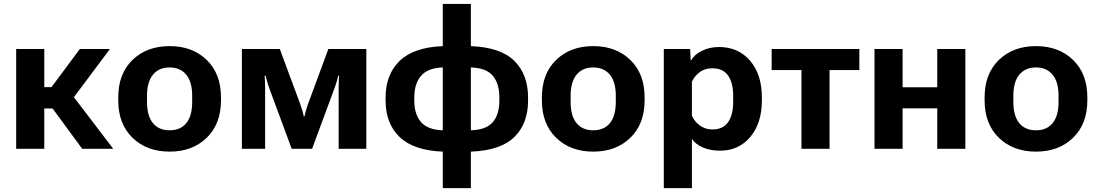

<svg xmlns="http://www.w3.org/2000/svg" viewBox="-20 -768 5668 991"><path d="M404.3 0 232.7 -233.4 339.8 -294.9 564.5 0ZM136 -318.1H245.6L392.1 -515.1H547.4L317.9 -208.3H136ZM208.5 -515.1V0H63.5V-515.1Z M590.3 -250V-265.6Q590.3 -387.2 663.9 -458.6Q737.5 -530 855.5 -530Q973.4 -530 1047 -458.6Q1120.6 -387.2 1120.6 -265.6V-250Q1120.6 -128.4 1047 -56.9Q973.4 14.6 855.5 14.6Q737.5 14.6 663.9 -56.9Q590.3 -128.4 590.3 -250ZM738.8 -273.7V-241.9Q738.8 -169.9 769.2 -132.7Q799.6 -95.5 855.5 -95.5Q911.4 -95.5 941.7 -132.7Q971.9 -169.9 971.9 -241.9V-273.7Q971.9 -345.5 941 -382.7Q910.2 -419.9 855.5 -419.9Q800.5 -419.9 769.7 -382.7Q738.8 -345.5 738.8 -273.7Z M1228.5 0V-515.1H1424.1L1528.8 -233.2Q1539.3 -202.9 1542.4 -191.3Q1545.4 -179.7 1547.6 -168H1552Q1554.2 -179.7 1557 -190.8Q1559.8 -201.9 1570.3 -232.4L1674.8 -515.1H1870.8V0H1728V-307.1Q1728 -338.4 1728.8 -352.7Q1729.5 -366.9 1730.5 -377.9H1726.1Q1723.4 -367.2 1719.7 -353.5Q1716.1 -339.8 1705.1 -308.6L1590.8 0H1485.6L1370.8 -310.1Q1361.1 -337.6 1357.3 -352.3Q1353.5 -366.9 1350.8 -377.9H1345.9Q1346.7 -366.9 1347.5 -353.3Q1348.4 -339.6 1348.4 -310.5V0Z M2118.4 -249Q2118.4 -176.8 2153.6 -137.3Q2188.7 -97.9 2265.4 -95.5V-419.9Q2188.7 -417.5 2153.6 -377.2Q2118.4 -336.9 2118.4 -264.6ZM2557.4 -264.6Q2557.4 -336.9 2523.4 -377.2Q2489.5 -417.5 2410.4 -419.9V-95.5Q2489.5 -97.9 2523.4 -137.3Q2557.4 -176.8 2557.4 -249ZM2265.4 14.6Q2115 8.8 2042.6 -60.8Q1970.2 -130.4 1970.2 -249V-264.6Q1970.2 -383.3 2042.6 -453.6Q2115 -523.9 2265.4 -529.8V-747.6H2410.4V-529.8Q2564.2 -523.9 2634.9 -453.6Q2705.6 -383.3 2705.6 -264.6V-249Q2705.6 -130.4 2634.9 -60.8Q2564.2 8.8 2410.4 14.6V203.1H2265.4Z M2776.9 -250V-265.6Q2776.9 -387.2 2850.5 -458.6Q2924.1 -530 3042 -530Q3159.9 -530 3233.5 -458.6Q3307.1 -387.2 3307.1 -265.6V-250Q3307.1 -128.4 3233.5 -56.9Q3159.9 14.6 3042 14.6Q2924.1 14.6 2850.5 -56.9Q2776.9 -128.4 2776.9 -250ZM2925.3 -273.7V-241.9Q2925.3 -169.9 2955.7 -132.7Q2986.1 -95.5 3042 -95.5Q3097.9 -95.5 3128.2 -132.7Q3158.4 -169.9 3158.4 -241.9V-273.7Q3158.4 -345.5 3127.6 -382.7Q3096.7 -419.9 3042 -419.9Q2987.1 -419.9 2956.2 -382.7Q2925.3 -345.5 2925.3 -273.7Z M3406.2 203.1V-515.1H3542L3545.2 -457H3547.9Q3563.7 -486.6 3603.4 -506Q3643.1 -525.4 3691.2 -525.4Q3790.5 -525.4 3851.4 -454.7Q3912.4 -384 3912.4 -265.6V-250Q3912.4 -132.1 3852.5 -61.2Q3792.7 9.8 3695.8 9.8Q3647.9 9.8 3609 -6.3Q3570.1 -22.5 3551.3 -51.5V203.1ZM3551.3 -171.4Q3562.5 -142.6 3590.9 -121.2Q3619.4 -99.9 3657.5 -99.9Q3711.4 -99.9 3737.8 -137.1Q3764.2 -174.3 3764.2 -241.9V-273.4Q3764.2 -341.1 3737.8 -378.3Q3711.4 -415.5 3656.7 -415.5Q3616.9 -415.5 3590.3 -394.8Q3563.7 -374 3551.3 -346.2Z M3962.9 -406.5V-515.1H4415.5V-406.5H4261.7V0H4116.7V-406.5Z M4493.7 -515.1H4638.7V-317.6H4817.6V-515.1H4962.6V0H4817.6V-209H4638.7V0H4493.7Z M5062 -250V-265.6Q5062 -387.2 5135.6 -458.6Q5209.2 -530 5327.1 -530Q5445.1 -530 5518.7 -458.6Q5592.3 -387.2 5592.3 -265.6V-250Q5592.3 -128.4 5518.7 -56.9Q5445.1 14.6 5327.1 14.6Q5209.2 14.6 5135.6 -56.9Q5062 -128.4 5062 -250ZM5210.4 -273.7V-241.9Q5210.4 -169.9 5240.8 -132.7Q5271.2 -95.5 5327.1 -95.5Q5383.1 -95.5 5413.3 -132.7Q5443.6 -169.9 5443.6 -241.9V-273.7Q5443.6 -345.5 5412.7 -382.7Q5381.8 -419.9 5327.1 -419.9Q5272.2 -419.9 5241.3 -382.7Q5210.4 -345.5 5210.4 -273.7Z"/></svg>

Font: RobotoFlex
Style: Regular
Weight: 400
Designer: Berlow after Robertson
Foundry: Google
Version: Version 2.136